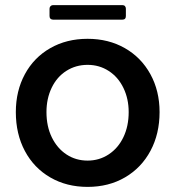

<svg xmlns="http://www.w3.org/2000/svg" viewBox="-20 -721 687 752"><path d="M42 -282Q42 -365 77.5 -430.5Q113 -496 177 -532.5Q241 -569 323 -569Q405 -569 469 -532.5Q533 -496 569 -430.5Q605 -365 605 -282Q605 -197 569.5 -130.5Q534 -64 470 -26.5Q406 11 323 11Q241 11 177 -26Q113 -63 77.5 -129.5Q42 -196 42 -282ZM484 -282Q484 -334 463.5 -376.5Q443 -419 406 -443Q369 -467 323 -467Q277 -467 240 -443.5Q203 -420 182.5 -377.5Q162 -335 162 -282Q162 -226 183 -183Q204 -140 240.5 -116Q277 -92 323 -92Q369 -92 406 -116.5Q443 -141 463.5 -184Q484 -227 484 -282ZM188 -644Q182 -644 178 -647.5Q174 -651 174 -658V-687Q174 -693 178 -697Q182 -701 188 -701H459Q466 -701 469.5 -697Q473 -693 473 -687V-658Q473 -644 459 -644Z"/></svg>

Font: Open Sauce Two SemiBold
Style: Regular
Weight: 600
Designer: Alfredo Marco Pradil
Foundry: Creative Sauce Fz LLC
Version: Version 1.477